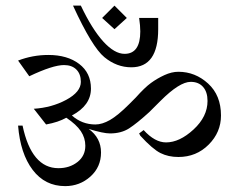

<svg xmlns="http://www.w3.org/2000/svg" viewBox="-20 -754 841 669"><path d="M421.9 -691.4 378.9 -652.3 335.9 -691.4 378.9 -734.4ZM531.2 -691.4Q531.2 -668 531.2 -652.3Q531.2 -585.9 507.8 -552.7Q484.4 -519.5 437.5 -519.5Q386.7 -519.5 343.8 -554.7Q300.8 -589.8 234.4 -734.4H261.7Q300.8 -652.3 339.8 -609.4Q378.9 -566.4 414.1 -566.4Q441.4 -566.4 455.1 -585.9Q468.8 -605.5 468.8 -644.5Q468.8 -664.1 464.8 -691.4ZM230.5 -351.6Q265.6 -320.3 312.5 -320.3Q335.9 -320.3 363.3 -335.9Q390.6 -351.6 429.7 -390.6L453.1 -414.1Q484.4 -449.2 505.9 -464.8Q527.3 -480.5 552.7 -492.2Q578.1 -503.9 601.6 -503.9Q660.2 -503.9 705.1 -462.9Q750 -421.9 750 -351.6Q750 -293 707 -250Q664.1 -207 601.6 -207Q566.4 -207 539.1 -220.7Q511.7 -234.4 468.8 -281.2L464.8 -289.1L480.5 -300.8Q519.5 -257.8 558.6 -257.8Q605.5 -257.8 654.3 -302.7Q703.1 -347.7 703.1 -402.3Q703.1 -433.6 687.5 -451.2Q671.9 -468.8 644.5 -468.8Q605.5 -468.8 539.1 -402.3L500 -363.3Q457 -324.2 429.7 -306.6Q402.3 -289.1 363.3 -289.1Q339.8 -289.1 289.1 -304.7Q332 -273.4 332 -222.7Q332 -171.9 294.9 -138.7Q257.8 -105.5 207 -105.5Q136.7 -105.5 93.8 -162.1Q50.8 -218.8 43 -316.4H58.6Q74.2 -242.2 105.5 -205.1Q136.7 -168 183.6 -168Q222.7 -168 250 -189.5Q277.3 -210.9 277.3 -246.1Q277.3 -273.4 261.7 -296.9Q246.1 -320.3 210.9 -343.8Q183.6 -328.1 140.6 -320.3L97.7 -375Q160.2 -378.9 210.9 -406.2Q261.7 -433.6 261.7 -468.8Q261.7 -496.1 246.1 -511.7Q230.5 -527.3 203.1 -527.3Q164.1 -527.3 82 -488.3L43 -543Q93.8 -562.5 148.4 -562.5Q214.8 -562.5 255.9 -531.2Q296.9 -500 296.9 -445.3Q296.9 -386.7 230.5 -351.6Z"/></svg>

Font: 和音 by 宁静之雨，公众号njzyshare
Style: Regular
Weight: 400
Designer: Steve Matteson
Foundry: Ascender Corporation
Version: Version 6.00;June 8, 2018;FontCreator 11.0.0.2388 32-bit